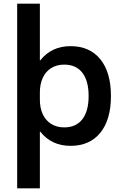

<svg xmlns="http://www.w3.org/2000/svg" viewBox="-20 -780 658 1040"><path d="M73 240V-760H196V-453H198Q229 -492 270 -511Q311 -530 362 -530Q466 -530 523.5 -459Q581 -388 581 -260Q581 -132 523.5 -61Q466 10 362 10Q311 10 270 -9Q229 -28 198 -67H196V240ZM328 -90Q392 -90 426 -134Q460 -178 460 -260Q460 -342 426 -386Q392 -430 328 -430Q287 -430 257 -411Q227 -392 211.5 -358Q196 -324 196 -280V-240Q196 -195 211.5 -161.5Q227 -128 257 -109Q287 -90 328 -90Z"/></svg>

Font: M PLUS 1 Thin SemiBold
Style: Regular
Weight: 600
Version: Version 1.001